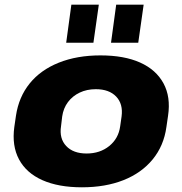

<svg xmlns="http://www.w3.org/2000/svg" viewBox="-20 -787 776 818"><path d="M329 11Q229 11 160.5 -19.5Q92 -50 61 -108Q30 -166 41 -246L48 -294Q60 -374 106.5 -431.5Q153 -489 230.5 -520Q308 -551 408 -551Q509 -551 577 -520.5Q645 -490 676.5 -432Q708 -374 696 -294L689 -246Q678 -166 630.5 -108Q583 -50 506 -19.5Q429 11 329 11ZM349 -133Q406 -133 445.5 -165Q485 -197 492 -249L498 -291Q505 -344 475 -375.5Q445 -407 388 -407Q350 -407 319.5 -392.5Q289 -378 269.5 -352Q250 -326 245 -291L240 -249Q232 -197 262 -165Q292 -133 349 -133ZM401 -767 378 -605H262L284 -767ZM592 -767 569 -605H453L475 -767Z"/></svg>

Font: Pathway Extreme 8pt Thin 12pt ExtraBold
Style: Italic
Weight: 800
Italic angle: -8°
Version: Version 1.001;gftools[0.9.26]